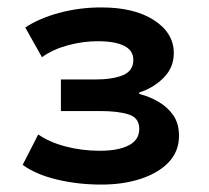

<svg xmlns="http://www.w3.org/2000/svg" viewBox="-20 -730 563 517"><path d="M253 -233Q190 -233 133.5 -246.5Q77 -260 41 -286L83 -368Q113 -347 157 -335.5Q201 -324 249 -324Q298 -324 326.5 -338.5Q355 -353 355 -383Q355 -413 326 -422Q297 -431 250 -431H144V-516H237Q283 -516 311 -527.5Q339 -539 339 -569Q339 -594 314.5 -606.5Q290 -619 243 -619Q203 -619 162.5 -608Q122 -597 93 -576L48 -656Q86 -681 140 -695.5Q194 -710 253 -710Q342 -710 395 -675.5Q448 -641 448 -587Q448 -548 420.5 -520.5Q393 -493 355 -481V-477Q383 -470 407.5 -455.5Q432 -441 447 -419Q462 -397 462 -364Q462 -323 435 -294Q408 -265 360.5 -249Q313 -233 253 -233Z"/></svg>

Font: Nunito Sans 7pt SemiExpanded
Style: Bold
Weight: 700
Width: 6
Designer: Vernon Adams
Foundry: Vernon Adams
Version: Version 3.101;gftools[0.9.27]